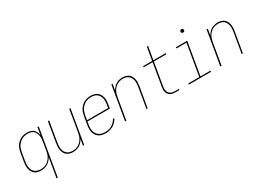

<svg xmlns="http://www.w3.org/2000/svg" viewBox="-28 -1574 3556 2619"><g transform="rotate(-30 1750.0 -265.0)"><path d="M316 205 368 -100Q355 -75 335.5 -53.5Q316 -32 292 -18Q268 -4 241 2Q214 8 188 8Q161 8 135 1.5Q109 -5 89.5 -21Q70 -37 58 -59.5Q46 -82 41 -107Q36 -132 37 -159.5Q38 -187 43 -214L65 -344Q69 -369 77 -394Q85 -419 99 -442Q113 -465 133.5 -484Q154 -503 178 -515.5Q202 -528 227.5 -533Q253 -538 279 -538Q306 -538 332 -530.5Q358 -523 377 -506Q396 -489 406.5 -465Q417 -441 421 -415L440 -530H460L336 205ZM194 -10Q217 -10 240 -14.5Q263 -19 284.5 -31Q306 -43 323 -61Q340 -79 352.5 -100Q365 -121 372 -143.5Q379 -166 383 -188L405 -318Q409 -343 410 -367Q411 -391 407 -414Q403 -437 393 -457.5Q383 -478 366 -493Q349 -508 326 -514Q303 -520 279 -520Q256 -520 232 -515.5Q208 -511 186.5 -499Q165 -487 146.5 -469.5Q128 -452 115 -431Q102 -410 95 -387Q88 -364 84 -341L62 -211Q58 -186 57 -161.5Q56 -137 60.5 -114Q65 -91 76 -70.5Q87 -50 105 -36Q123 -22 146.5 -16Q170 -10 194 -10Z M693 8Q667 8 641.5 1Q616 -6 596.5 -21.5Q577 -37 565 -59.5Q553 -82 548.5 -107.5Q544 -133 545 -160Q546 -187 551 -214L604 -530H624L570 -211Q566 -187 564.5 -162.5Q563 -138 567 -115.5Q571 -93 581 -72.5Q591 -52 608 -37.5Q625 -23 648 -16.5Q671 -10 695 -10Q718 -10 741 -15Q764 -20 785 -31.5Q806 -43 823.5 -61Q841 -79 853 -100Q865 -121 872 -143.5Q879 -166 883 -188L940 -530H960L870 0H851L867 -98Q855 -74 836.5 -53Q818 -32 794.5 -18Q771 -4 745 2Q719 8 693 8Z M1209 8Q1180 8 1153 2.5Q1126 -3 1103.5 -17.5Q1081 -32 1066 -54Q1051 -76 1044 -102Q1037 -128 1037.5 -156.5Q1038 -185 1043 -214L1065 -344Q1069 -369 1077 -394Q1085 -419 1099.5 -442Q1114 -465 1134.5 -484.5Q1155 -504 1179 -516Q1203 -528 1229 -533Q1255 -538 1280 -538Q1280 -538 1280 -538Q1280 -538 1280 -538Q1308 -538 1334 -531.5Q1360 -525 1380.5 -510Q1401 -495 1414 -472.5Q1427 -450 1433 -424.5Q1439 -399 1438 -371.5Q1437 -344 1432 -316L1422 -256H1069L1062 -211Q1057 -185 1056.5 -159.5Q1056 -134 1062 -110.5Q1068 -87 1081.5 -67Q1095 -47 1114.5 -34Q1134 -21 1158.5 -15.5Q1183 -10 1209 -10Q1235 -10 1261.5 -15.5Q1288 -21 1312.5 -35Q1337 -49 1357 -70Q1377 -91 1390 -116L1408 -108Q1393 -81 1371 -58Q1349 -35 1322.5 -20Q1296 -5 1267 1.5Q1238 8 1209 8ZM1405 -274 1413 -319Q1417 -344 1418 -368.5Q1419 -393 1414.5 -416Q1410 -439 1398.5 -459.5Q1387 -480 1369 -494Q1351 -508 1327.5 -514Q1304 -520 1280 -520Q1256 -520 1232.5 -515.5Q1209 -511 1187 -499.5Q1165 -488 1146.5 -470Q1128 -452 1115.5 -431Q1103 -410 1095.5 -387Q1088 -364 1084 -341L1073 -274Z M1514 0 1604 -530H1624L1607 -432Q1620 -456 1638.5 -477Q1657 -498 1680 -512Q1703 -526 1729.5 -532Q1756 -538 1781 -538Q1808 -538 1833.5 -531Q1859 -524 1878.5 -508.5Q1898 -493 1909.5 -470.5Q1921 -448 1926 -422.5Q1931 -397 1930 -370Q1929 -343 1924 -316L1870 0H1851L1905 -319Q1909 -343 1910 -367.5Q1911 -392 1907 -414.5Q1903 -437 1893 -457.5Q1883 -478 1866 -492.5Q1849 -507 1826.5 -513.5Q1804 -520 1780 -520Q1757 -520 1734 -515Q1711 -510 1690 -498.5Q1669 -487 1651.5 -469Q1634 -451 1622 -430Q1610 -409 1603 -386.5Q1596 -364 1592 -342L1534 0Z M2311 0Q2291 0 2270.5 -3.5Q2250 -7 2233 -16Q2216 -25 2203.5 -40Q2191 -55 2185 -74Q2179 -93 2179 -113.5Q2179 -134 2183 -155L2243 -512H2103V-530H2246L2281 -735H2301L2266 -530H2459V-512H2263L2202 -152Q2199 -134 2199 -116Q2199 -98 2204 -82Q2209 -66 2219.5 -53Q2230 -40 2244.5 -32Q2259 -24 2276.5 -21Q2294 -18 2311 -18H2370V0Z M2519 0V-18H2693L2776 -512H2619V-530H2799L2712 -18H2869V0ZM2808 -654Q2801 -654 2795 -656Q2789 -658 2785.5 -663Q2782 -668 2781 -674Q2780 -680 2782 -687Q2782 -691 2784.5 -695Q2787 -699 2790.5 -702Q2794 -705 2798.5 -706Q2803 -707 2808 -707Q2814 -707 2820 -704.5Q2826 -702 2829.5 -697Q2833 -692 2834 -686Q2835 -680 2833 -673Q2833 -669 2830.5 -665Q2828 -661 2824.5 -658Q2821 -655 2816.5 -654.5Q2812 -654 2808 -654Z M3014 0 3104 -530H3124L3107 -432Q3120 -456 3138.5 -477Q3157 -498 3180 -512Q3203 -526 3229.5 -532Q3256 -538 3281 -538Q3308 -538 3333.5 -531Q3359 -524 3378.5 -508.5Q3398 -493 3409.5 -470.5Q3421 -448 3426 -422.5Q3431 -397 3430 -370Q3429 -343 3424 -316L3370 0H3351L3405 -319Q3409 -343 3410 -367.5Q3411 -392 3407 -414.5Q3403 -437 3393 -457.5Q3383 -478 3366 -492.5Q3349 -507 3326.5 -513.5Q3304 -520 3280 -520Q3257 -520 3234 -515Q3211 -510 3190 -498.5Q3169 -487 3151.5 -469Q3134 -451 3122 -430Q3110 -409 3103 -386.5Q3096 -364 3092 -342L3034 0Z"/></g></svg>

Font: iosevka_custom_sans_ss08 Thin
Style: Italic
Weight: 100
Italic angle: -10°
Designer: Belleve Invis
Foundry: Belleve Invis
Version: Version 10.3.0; ttfautohint (v1.8.3)